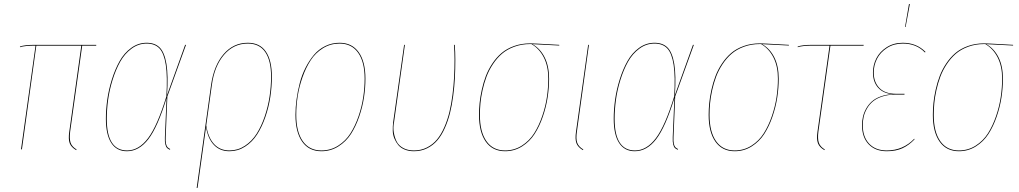

<svg xmlns="http://www.w3.org/2000/svg" viewBox="-20 -739 5041 950"><path d="M386.7 -513.2 327.1 -87.9Q322.8 -52.2 329.3 -32.7Q335.9 -13.2 358.9 0.5L356.9 3.9Q332 -10.7 324.7 -30.8Q317.4 -50.8 322.8 -87.9L382.3 -513.2H159.7L88.4 0H84L155.8 -513.2Q101.1 -513.2 79.1 -505.4L78.6 -508.8Q101.1 -517.1 152.3 -517.1H456.1V-513.2Z M705.6 -527.3Q746.6 -527.3 770.3 -503.7Q793.9 -480 803.5 -422.6Q813 -365.2 806.6 -268.6L896 -517.1H900.4L808.1 -261.7L799.8 -60.5Q798.8 -39.6 801.5 -27.6Q804.2 -15.6 808.8 -10.7Q813.5 -5.9 822.3 -1.5L820.3 2Q810.5 -2.9 806.2 -7.1Q801.8 -11.2 798.3 -24.2Q794.9 -37.1 795.9 -60.1L804.2 -253.9Q760.3 -110.4 714.1 -50.5Q668 9.3 607.9 9.3Q557.1 9.3 530.5 -31.7Q503.9 -72.8 503.9 -151.4Q503.9 -196.8 510.7 -245.8Q517.6 -294.9 533.4 -345.7Q549.3 -396.5 571.8 -436.5Q594.2 -476.6 629.2 -502Q664.1 -527.3 705.6 -527.3ZM508.3 -151.4Q508.3 5.4 608.9 5.4Q667 5.4 712.9 -55.7Q758.8 -116.7 803.2 -262.2Q809.1 -360.4 800.3 -418Q791.5 -475.6 768.8 -499.5Q746.1 -523.4 705.6 -523.4Q665 -523.4 630.9 -498.3Q596.7 -473.1 574.7 -433.6Q552.7 -394 537.1 -343.8Q521.5 -293.5 514.9 -244.9Q508.3 -196.3 508.3 -151.4Z M1206.1 -527.3Q1265.6 -527.3 1295.4 -483.9Q1325.2 -440.4 1325.2 -359.4Q1325.2 -310.1 1317.6 -259.8Q1310.1 -209.5 1293.2 -160.6Q1276.4 -111.8 1252.4 -74.2Q1228.5 -36.6 1192.9 -13.7Q1157.2 9.3 1115.2 9.3Q1067.9 9.3 1038.1 -22.2Q1008.3 -53.7 999.5 -110.4L957.5 190.4L953.1 191.4L1024.4 -318.8Q1038.1 -415 1086.4 -471.2Q1134.8 -527.3 1206.1 -527.3ZM1115.2 5.4Q1156.7 5.4 1191.7 -17.6Q1226.6 -40.5 1250 -77.6Q1273.4 -114.7 1289.8 -163.1Q1306.2 -211.4 1313.7 -261Q1321.3 -310.5 1321.3 -359.4Q1321.3 -439 1292.5 -481.2Q1263.7 -523.4 1206.1 -523.4Q1136.2 -523.4 1088.6 -468Q1041 -412.6 1028.3 -318.4L1000.5 -118.7Q1009.8 -58.1 1039.1 -26.4Q1068.4 5.4 1115.2 5.4Z M1570.3 9.3Q1508.3 9.3 1475.1 -38.1Q1441.9 -85.4 1441.9 -170.4Q1441.9 -208 1447.3 -247.6Q1452.6 -287.1 1463.1 -327.6Q1473.6 -368.2 1491.7 -403.8Q1509.8 -439.5 1533.2 -467.3Q1556.6 -495.1 1589.4 -511.2Q1622.1 -527.3 1660.2 -527.3Q1721.7 -527.3 1754.9 -480.7Q1788.1 -434.1 1788.1 -349.6Q1788.1 -304.7 1781 -257.6Q1773.9 -210.4 1757.3 -162.1Q1740.7 -113.8 1716.6 -76.2Q1692.4 -38.6 1654.3 -14.6Q1616.2 9.3 1570.3 9.3ZM1570.3 5.4Q1615.7 5.4 1653.1 -18.3Q1690.4 -42 1714.1 -79.3Q1737.8 -116.7 1754.2 -164.6Q1770.5 -212.4 1777.3 -258.8Q1784.2 -305.2 1784.2 -349.6Q1784.2 -432.6 1752 -478Q1719.7 -523.4 1660.2 -523.4Q1615.2 -523.4 1578.1 -500.5Q1541 -477.5 1517.1 -440.7Q1493.2 -403.8 1476.6 -356.4Q1460 -309.1 1452.9 -262.5Q1445.8 -215.8 1445.8 -170.4Q1445.8 -86.9 1478 -40.8Q1510.3 5.4 1570.3 5.4Z M2230 -517.1Q2232.9 -482.9 2232.9 -443.4Q2232.9 -396.5 2230.7 -354Q2228.5 -311.5 2222.4 -264.9Q2216.3 -218.3 2206.5 -179.4Q2196.8 -140.6 2180.9 -105Q2165 -69.3 2144 -44.7Q2123 -20 2093.5 -5.4Q2064 9.3 2028.3 9.3Q2002.4 9.3 1982.4 1Q1962.4 -7.3 1950.7 -21.2Q1939 -35.2 1931.4 -53.5Q1923.8 -71.8 1923.3 -92.3Q1922.9 -112.8 1925.3 -134.3L1979.5 -517.1H1983.4L1929.7 -134.3Q1924.3 -108.4 1928.5 -83.5Q1932.6 -58.6 1942.6 -38.8Q1952.6 -19 1974.9 -6.8Q1997.1 5.4 2028.3 5.4Q2063.5 5.4 2092.8 -9.5Q2122.1 -24.4 2142.6 -49.3Q2163.1 -74.2 2178.7 -110.1Q2194.3 -146 2203.6 -184.6Q2212.9 -223.1 2218.8 -269.3Q2224.6 -315.4 2226.8 -356.9Q2229 -398.4 2229 -443.4Q2229 -482.4 2226.1 -517.1Z M2479 9.3Q2417 9.3 2383.5 -38.1Q2350.1 -85.4 2350.1 -170.4Q2350.1 -199.2 2353 -229.2Q2356 -259.3 2363.8 -294.7Q2371.6 -330.1 2383.5 -361.8Q2395.5 -393.6 2415.5 -423.8Q2435.5 -454.1 2461.2 -476.1Q2486.8 -498 2523.4 -511.2Q2560.1 -524.4 2603.5 -524.4Q2609.9 -524.4 2636 -523.2Q2662.1 -522 2698.5 -519.8Q2734.9 -517.6 2747.1 -517.1V-513.7L2614.7 -520.5Q2653.3 -498.5 2675 -455.1Q2696.8 -411.6 2696.8 -349.6Q2696.8 -304.7 2689.7 -257.6Q2682.6 -210.4 2666 -162.1Q2649.4 -113.8 2625.2 -76.2Q2601.1 -38.6 2563 -14.6Q2524.9 9.3 2479 9.3ZM2479 5.4Q2524.4 5.4 2561.8 -18.3Q2599.1 -42 2622.8 -79.3Q2646.5 -116.7 2662.8 -164.6Q2679.2 -212.4 2686 -258.8Q2692.9 -305.2 2692.9 -349.6Q2692.9 -411.1 2670.7 -454.8Q2648.4 -498.5 2609.4 -521H2604Q2561 -521 2524.9 -507.8Q2488.8 -494.6 2463.6 -472.9Q2438.5 -451.2 2418.7 -421.1Q2398.9 -391.1 2387.2 -359.6Q2375.5 -328.1 2367.7 -293Q2359.9 -257.8 2357.2 -228.3Q2354.5 -198.7 2354.5 -170.4Q2354.5 -86.9 2386.7 -40.8Q2418.9 5.4 2479 5.4Z M2894 -517.1 2834.5 -87.9Q2829.1 -52.7 2835.9 -33Q2842.8 -13.2 2866.2 0.5L2864.3 3.9Q2839.4 -10.7 2832 -30.8Q2824.7 -50.8 2830.1 -87.9L2890.1 -517.1Z M3218.3 -527.3Q3259.3 -527.3 3283 -503.7Q3306.6 -480 3316.2 -422.6Q3325.7 -365.2 3319.3 -268.6L3408.7 -517.1H3413.1L3320.8 -261.7L3312.5 -60.5Q3311.5 -39.6 3314.2 -27.6Q3316.9 -15.6 3321.5 -10.7Q3326.2 -5.9 3335 -1.5L3333 2Q3323.2 -2.9 3318.8 -7.1Q3314.5 -11.2 3311 -24.2Q3307.6 -37.1 3308.6 -60.1L3316.9 -253.9Q3272.9 -110.4 3226.8 -50.5Q3180.7 9.3 3120.6 9.3Q3069.8 9.3 3043.2 -31.7Q3016.6 -72.8 3016.6 -151.4Q3016.6 -196.8 3023.4 -245.8Q3030.3 -294.9 3046.1 -345.7Q3062 -396.5 3084.5 -436.5Q3106.9 -476.6 3141.8 -502Q3176.8 -527.3 3218.3 -527.3ZM3021 -151.4Q3021 5.4 3121.6 5.4Q3179.7 5.4 3225.6 -55.7Q3271.5 -116.7 3315.9 -262.2Q3321.8 -360.4 3313 -418Q3304.2 -475.6 3281.5 -499.5Q3258.8 -523.4 3218.3 -523.4Q3177.7 -523.4 3143.6 -498.3Q3109.4 -473.1 3087.4 -433.6Q3065.4 -394 3049.8 -343.8Q3034.2 -293.5 3027.6 -244.9Q3021 -196.3 3021 -151.4Z M3615.2 9.3Q3553.2 9.3 3519.8 -38.1Q3486.3 -85.4 3486.3 -170.4Q3486.3 -199.2 3489.3 -229.2Q3492.2 -259.3 3500 -294.7Q3507.8 -330.1 3519.8 -361.8Q3531.7 -393.6 3551.8 -423.8Q3571.8 -454.1 3597.4 -476.1Q3623 -498 3659.7 -511.2Q3696.3 -524.4 3739.7 -524.4Q3746.1 -524.4 3772.2 -523.2Q3798.3 -522 3834.7 -519.8Q3871.1 -517.6 3883.3 -517.1V-513.7L3751 -520.5Q3789.6 -498.5 3811.3 -455.1Q3833 -411.6 3833 -349.6Q3833 -304.7 3825.9 -257.6Q3818.8 -210.4 3802.2 -162.1Q3785.6 -113.8 3761.5 -76.2Q3737.3 -38.6 3699.2 -14.6Q3661.1 9.3 3615.2 9.3ZM3615.2 5.4Q3660.6 5.4 3698 -18.3Q3735.4 -42 3759 -79.3Q3782.7 -116.7 3799.1 -164.6Q3815.4 -212.4 3822.3 -258.8Q3829.1 -305.2 3829.1 -349.6Q3829.1 -411.1 3806.9 -454.8Q3784.7 -498.5 3745.6 -521H3740.2Q3697.3 -521 3661.1 -507.8Q3625 -494.6 3599.9 -472.9Q3574.7 -451.2 3554.9 -421.1Q3535.2 -391.1 3523.4 -359.6Q3511.7 -328.1 3503.9 -293Q3496.1 -257.8 3493.4 -228.3Q3490.7 -198.7 3490.7 -170.4Q3490.7 -86.9 3522.9 -40.8Q3555.2 5.4 3615.2 5.4Z M4088.9 -513.2 4029.3 -87.9Q4024.9 -52.2 4031.5 -32.7Q4038.1 -13.2 4061 0.5L4059.1 3.9Q4034.2 -10.7 4026.9 -30.8Q4019.5 -50.8 4024.9 -87.9L4084.5 -513.2H4000Q3950.2 -513.2 3927.2 -505.4L3926.8 -508.8Q3949.2 -517.1 4000 -517.1H4253.4L4252.9 -513.2Z M4477.5 -718.8H4481.9L4460.9 -605.5H4458ZM4367.7 9.3Q4311 9.3 4278.1 -25.1Q4245.1 -59.6 4245.1 -119.6Q4245.1 -141.1 4249.8 -161.4Q4254.4 -181.6 4265.6 -201.7Q4276.9 -221.7 4293.7 -236.8Q4310.5 -252 4337.2 -261.7Q4363.8 -271.5 4397 -272.9Q4349.6 -276.9 4324.5 -305.4Q4299.3 -334 4299.3 -379.9Q4299.3 -417 4315.9 -450Q4332.5 -482.9 4366.9 -505.1Q4401.4 -527.3 4446.8 -527.3Q4515.1 -527.3 4559.6 -481.9L4556.2 -479.5Q4514.6 -523.4 4446.8 -523.4Q4402.3 -523.4 4368.9 -501.7Q4335.4 -480 4319.3 -448Q4303.2 -416 4303.2 -379.9Q4303.2 -333 4330.8 -304Q4358.4 -274.9 4414.6 -274.9H4455.6L4455.1 -271H4412.1Q4375 -271 4345.7 -261.5Q4316.4 -252 4298.6 -236.8Q4280.8 -221.7 4269.3 -201.2Q4257.8 -180.7 4253.4 -160.9Q4249 -141.1 4249 -119.6Q4249 -61.5 4280.5 -28.1Q4312 5.4 4367.7 5.4Q4448.2 5.4 4503.9 -52.7L4504.9 -49.3Q4477.5 -20.5 4445.3 -5.6Q4413.1 9.3 4367.7 9.3Z M4724.6 9.3Q4662.6 9.3 4629.2 -38.1Q4595.7 -85.4 4595.7 -170.4Q4595.7 -199.2 4598.6 -229.2Q4601.6 -259.3 4609.4 -294.7Q4617.2 -330.1 4629.2 -361.8Q4641.1 -393.6 4661.1 -423.8Q4681.2 -454.1 4706.8 -476.1Q4732.4 -498 4769 -511.2Q4805.7 -524.4 4849.1 -524.4Q4855.5 -524.4 4881.6 -523.2Q4907.7 -522 4944.1 -519.8Q4980.5 -517.6 4992.7 -517.1V-513.7L4860.4 -520.5Q4898.9 -498.5 4920.7 -455.1Q4942.4 -411.6 4942.4 -349.6Q4942.4 -304.7 4935.3 -257.6Q4928.2 -210.4 4911.6 -162.1Q4895 -113.8 4870.8 -76.2Q4846.7 -38.6 4808.6 -14.6Q4770.5 9.3 4724.6 9.3ZM4724.6 5.4Q4770 5.4 4807.4 -18.3Q4844.7 -42 4868.4 -79.3Q4892.1 -116.7 4908.4 -164.6Q4924.8 -212.4 4931.6 -258.8Q4938.5 -305.2 4938.5 -349.6Q4938.5 -411.1 4916.3 -454.8Q4894 -498.5 4855 -521H4849.6Q4806.6 -521 4770.5 -507.8Q4734.4 -494.6 4709.2 -472.9Q4684.1 -451.2 4664.3 -421.1Q4644.5 -391.1 4632.8 -359.6Q4621.1 -328.1 4613.3 -293Q4605.5 -257.8 4602.8 -228.3Q4600.1 -198.7 4600.1 -170.4Q4600.1 -86.9 4632.3 -40.8Q4664.6 5.4 4724.6 5.4Z"/></svg>

Font: Fira Sans Compressed Four
Style: Italic
Weight: 100
Width: 3
Italic angle: -8°
Designer: Carrois Corporate & Edenspiekermann AG
Foundry: Carrois Corporate GbR & Edenspiekermann AG
Version: Version 4.203;PS 004.203;hotconv 1.0.88;makeotf.lib2.5.64775